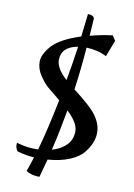

<svg xmlns="http://www.w3.org/2000/svg" viewBox="-95 -810 690 991"><g transform="rotate(10 250.0 -314.5)"><path d="M446 -638 413 -552Q367 -576 307 -578Q298 -463 283 -355Q367 -290 394 -258Q437 -207 437 -155Q437 -101 394 -48Q371 -19 323 1Q275 21 209 26Q203 49 183 121Q139 121 113 102Q132 48 138 27Q99 25 49 11Q38 -6 38 -19Q38 -32 39.5 -32Q41 -32 54 -28Q95 -17 136 -17H152Q183 -127 215 -286Q168 -324 148 -341Q128 -358 104.5 -392.5Q81 -427 81 -465Q81 -503 121.5 -549Q162 -595 270 -630L284 -750Q311 -750 318 -734L312 -641Q367 -656 429 -664ZM234 -395Q252 -493 263 -575Q177 -560 177 -491Q177 -447 234 -395ZM266 -242Q244 -119 222 -28Q270 -42 297.5 -71Q325 -100 325 -143Q325 -186 266 -242Z"/></g></svg>

Font: Julee
Style: Regular
Weight: 400
Version: Version 1.001